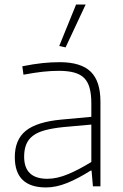

<svg xmlns="http://www.w3.org/2000/svg" viewBox="-20 -818 540 843"><path d="M182 5Q45 5 45 -128Q45 -205 93.5 -244Q142 -283 250 -293L381 -305V-365Q381 -404 373.5 -431.5Q366 -459 349.5 -475.5Q333 -492 305.5 -499.5Q278 -507 239 -507Q204 -507 167.5 -503Q131 -499 83 -490L78 -527Q128 -537 166.5 -541Q205 -545 242 -545Q335 -545 378 -503.5Q421 -462 421 -372V0H388L382 -69H378Q323 -34 274.5 -14.5Q226 5 182 5ZM188 -33Q231 -33 280.5 -54Q330 -75 381 -107V-271L258 -260Q210 -255 177 -246Q144 -237 124 -221.5Q104 -206 95 -183.5Q86 -161 86 -130Q86 -33 188 -33ZM240 -616 314 -798H356L268 -610Z"/></svg>

Font: Encode Sans Normal
Style: Thin
Weight: 100
Designer: Pablo Impallari, Andres Torresi
Foundry: Pablo Impallari, Andres Torresi
Version: Version 1.000; ttfautohint (v1.00) -l 8 -r 50 -G 200 -x 14 -